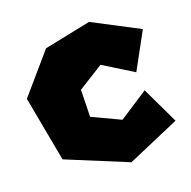

<svg xmlns="http://www.w3.org/2000/svg" viewBox="-88 -641 731 735"><g transform="rotate(-15 278.0 -273.5)"><path d="M452 -321 519 -474 327 -554 142 -499 21 -331 93 -72 345 7 549 -103 465 -246 354 -159 237 -202 230 -311 327 -384Z"/></g></svg>

Font: Super Mario
Style: Regular
Weight: 400
Version: Version 1.0